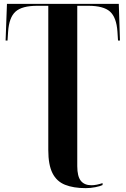

<svg xmlns="http://www.w3.org/2000/svg" viewBox="-20 -734 650 994"><path d="M424 240Q360 240 316.5 222.5Q273 205 251.5 162Q230 119 230 43V-704H173Q94 -704 60.5 -674Q27 -644 22 -570L19 -524H9L16 -714H595L601 -524H591L588 -570Q583 -644 549.5 -674Q516 -704 437 -704H380V126Q380 179 398.5 202Q417 225 453 225Q467 225 481.5 222Q496 219 511 214V224Q499 230 474 235Q449 240 424 240Z"/></svg>

Font: Noto Serif Display SemiCondensed
Style: Bold
Weight: 700
Width: 4
Designer: Monotype Design Team
Foundry: Monotype Imaging Inc.
Version: Version 2.009